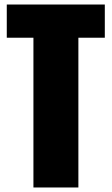

<svg xmlns="http://www.w3.org/2000/svg" viewBox="-20 -830 494 850"><path d="M128 0V-663H10V-810H444V-663H327V0Z"/></svg>

Font: Oswald Heavy
Style: Regular
Weight: 400
Designer: Vernon Adams
Foundry: Vernon Adams
Version: Version 4.101